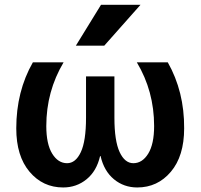

<svg xmlns="http://www.w3.org/2000/svg" viewBox="-20 -783 848 812"><path d="M574.2 -762.7 420.9 -589.8H300.8L407.2 -762.7ZM560.5 9.8Q503.9 9.8 461.9 -24.9Q419.9 -59.6 405.3 -123H403.3Q388.7 -59.6 346.2 -24.9Q303.7 9.8 247.1 9.8Q161.1 9.8 105 -56.6Q48.8 -123 48.8 -240.2Q48.8 -396.5 119.1 -519.5H249Q175.8 -396.5 175.8 -250Q175.8 -173.8 200.7 -133.3Q225.6 -92.8 263.7 -92.8Q299.8 -92.8 321.8 -139.6Q343.8 -186.5 343.8 -285.2V-460H463.9V-285.2Q463.9 -187.5 485.8 -140.1Q507.8 -92.8 543.9 -92.8Q582 -92.8 606.9 -133.3Q631.8 -173.8 631.8 -250Q631.8 -397.5 558.6 -519.5H689.5Q759.8 -395.5 758.8 -240.2Q758.8 -123 702.6 -56.6Q646.5 9.8 560.5 9.8Z"/></svg>

Font: Mgen+ 1c bold
Style: Bold
Weight: 700
Designer: [Source Han Sans]
Ryoko NISHIZUKA  (kana & ideographs); Paul D. Hunt (Latin, Greek & Cyrillic); Wenlong ZHANG  (bopomofo
Version: Version 1.059.20150602